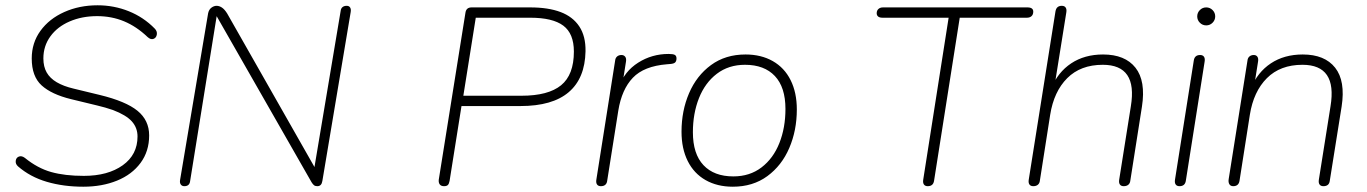

<svg xmlns="http://www.w3.org/2000/svg" viewBox="-20 -698 5168 726"><path d="M48 -69Q38 -78 39.5 -90Q41 -102 51.5 -106Q62 -110 74 -101Q122 -62 173.5 -47.5Q225 -33 297 -33Q388 -33 444 -73Q500 -113 500 -182Q500 -215 478.5 -239Q457 -263 407 -282Q378 -292 348 -299L249 -323Q175 -341 137.5 -375Q100 -409 100 -477Q100 -536 133 -581.5Q166 -627 223 -652.5Q280 -678 349 -678Q411 -678 467 -655.5Q523 -633 565 -590Q575 -580 573 -567.5Q571 -555 560.5 -551Q550 -547 538 -558Q496 -598 449 -617.5Q402 -637 347 -637Q290 -637 243.5 -617Q197 -597 170.5 -560.5Q144 -524 144 -477Q144 -446 156.5 -424Q169 -402 194.5 -387Q220 -372 258 -363L357 -339Q456 -315 500 -279Q544 -243 544 -186Q544 -126 511.5 -82Q479 -38 422.5 -15Q366 8 295 8Q220 8 157 -10.5Q94 -29 48 -69Z M661 -18 767 -648Q770 -662 779.5 -669Q789 -676 799 -676Q809 -676 819 -669.5Q829 -663 839 -647L1183 -42H1165L1268 -656Q1269 -666 1275 -671Q1281 -676 1291 -676Q1300 -676 1304 -669.5Q1308 -663 1306 -652L1199 -14Q1196 6 1180 6Q1172 6 1167.5 2.5Q1163 -1 1158 -9L786 -660H803L699 -14Q698 -4 692.5 1Q687 6 677 6Q668 6 663.5 -0.5Q659 -7 661 -18Z M1639 -18 1740 -650Q1743 -670 1763 -670H1985Q2053 -670 2099.5 -652.5Q2146 -635 2170.5 -598Q2195 -561 2194 -504Q2192 -402 2130.5 -349.5Q2069 -297 1948 -297H1725L1680 -14Q1678 -3 1673.5 1.5Q1669 6 1659 6Q1648 6 1643 -0.5Q1638 -7 1639 -18ZM2150 -503Q2150 -571 2110 -601Q2070 -631 1985 -631H1779L1732 -336H1952Q2053 -336 2101.5 -375.5Q2150 -415 2150 -503Z M2235 -19 2306 -469Q2307 -479 2313.5 -484.5Q2320 -490 2330 -490Q2339 -490 2344 -483.5Q2349 -477 2347 -465L2332 -370H2321Q2341 -428 2393 -461Q2445 -494 2508 -494Q2525 -494 2531.5 -490.5Q2538 -487 2538 -477Q2538 -467 2533 -462Q2528 -457 2514 -456L2502 -455Q2415 -448 2373 -404Q2331 -360 2318 -280L2276 -15Q2275 -5 2269 0.5Q2263 6 2252 6Q2242 6 2237.5 -0.5Q2233 -7 2235 -19Z M2557 -200Q2557 -279 2585.5 -345.5Q2614 -412 2668.5 -452Q2723 -492 2799 -492Q2858 -492 2902 -467Q2946 -442 2969.5 -395Q2993 -348 2993 -284Q2993 -205 2964.5 -138.5Q2936 -72 2881.5 -32Q2827 8 2751 8Q2692 8 2648 -17Q2604 -42 2580.5 -89Q2557 -136 2557 -200ZM2950 -286Q2950 -368 2910 -410.5Q2870 -453 2797 -453Q2735 -453 2690.5 -419Q2646 -385 2623 -327Q2600 -269 2600 -198Q2600 -116 2640 -73.5Q2680 -31 2753 -31Q2815 -31 2859.5 -65Q2904 -99 2927 -157Q2950 -215 2950 -286Z M3471 -19 3567 -631H3317Q3306 -631 3300.5 -635.5Q3295 -640 3295 -648Q3295 -658 3301.5 -664Q3308 -670 3319 -670H3865Q3876 -670 3881.5 -666Q3887 -662 3887 -654Q3887 -643 3880.5 -637Q3874 -631 3863 -631H3609L3512 -15Q3509 6 3488 6Q3478 6 3473.5 -0.5Q3469 -7 3471 -19Z M3870 -19 3971 -655Q3973 -666 3979 -671Q3985 -676 3995 -676Q4005 -676 4009.5 -669.5Q4014 -663 4012 -651L3966 -364H3955Q3980 -425 4030.5 -458.5Q4081 -492 4151 -492Q4234 -492 4273.5 -442Q4313 -392 4298 -295L4254 -15Q4253 -5 4246.5 0.5Q4240 6 4229 6Q4219 6 4214.5 -0.5Q4210 -7 4212 -19L4256 -296Q4269 -375 4242.5 -414Q4216 -453 4150 -453Q4066 -453 4015.5 -402.5Q3965 -352 3951 -264L3912 -15Q3911 -5 3904.5 0.5Q3898 6 3887 6Q3877 6 3872.5 -0.5Q3868 -7 3870 -19Z M4423 -19 4494 -469Q4497 -490 4518 -490Q4528 -490 4532.5 -483.5Q4537 -477 4535 -465L4464 -15Q4461 6 4440 6Q4430 6 4425.5 -0.5Q4421 -7 4423 -19ZM4507 -636Q4507 -650 4517 -660Q4527 -670 4541 -670Q4555 -670 4565 -660Q4575 -650 4575 -636Q4575 -622 4565 -612Q4555 -602 4541 -602Q4527 -602 4517 -612Q4507 -622 4507 -636Z M4626 -21 4697 -469Q4698 -479 4704.5 -484.5Q4711 -490 4721 -490Q4730 -490 4734.5 -483.5Q4739 -477 4737 -465L4721 -364H4710Q4735 -425 4785.5 -458.5Q4836 -492 4906 -492Q4989 -492 5028.5 -442Q5068 -392 5053 -295L5008 -13Q5005 6 4984 6Q4974 6 4969.5 -0.5Q4965 -7 4967 -19L5011 -296Q5024 -375 4997.5 -414Q4971 -453 4905 -453Q4821 -453 4770.5 -402.5Q4720 -352 4706 -264L4667 -15Q4664 6 4643 6Q4633 6 4628.5 -1.5Q4624 -9 4626 -21Z"/></svg>

Font: SN Pro Thin
Style: Italic
Weight: 200
Italic angle: -9°
Designer: Tobias Whetton
Foundry: Supernotes
Version: Version 1.003;Glyphs 3.3 (3324)